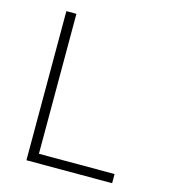

<svg xmlns="http://www.w3.org/2000/svg" viewBox="-102 -749 731 831"><g transform="rotate(15 263.5 -334.0)"><path d="M93 0V-668H138V-41H477V0Z"/></g></svg>

Font: Gantari ExtraLight
Style: Regular
Weight: 250
Designer: Anugrah Pasau
Foundry: Lafontype
Version: Version 1.000